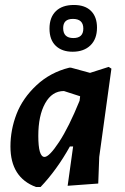

<svg xmlns="http://www.w3.org/2000/svg" viewBox="-20 -743 501 772"><path d="M277 -723Q322 -723 346 -699Q370 -675 370 -632Q370 -586 343.5 -560.5Q317 -535 272 -535Q229 -535 204 -559Q179 -583 179 -628Q179 -673 204.5 -698Q230 -723 277 -723ZM273 -667Q234 -667 234 -630Q234 -590 275 -590Q315 -590 315 -628Q315 -667 273 -667ZM259 -471H265L342 -450L417 -474L428 -467L379 -112L375 -5L252 4L274 -154H261Q208 -59 143 9H125Q22 -29 22 -154Q22 -221 46.5 -284.5Q71 -348 126.5 -400Q182 -452 259 -471ZM134 -197Q134 -112 159 -112Q178 -112 217.5 -172Q257 -232 300 -338L302 -354V-356L237 -377Q189 -377 161.5 -327.5Q134 -278 134 -197Z"/></svg>

Font: Alegreya Sans
Style: Bold Italic
Weight: 700
Italic angle: -7°
Designer: Juan Pablo del Peral
Foundry: Huerta Tipografica
Version: Version 2.007